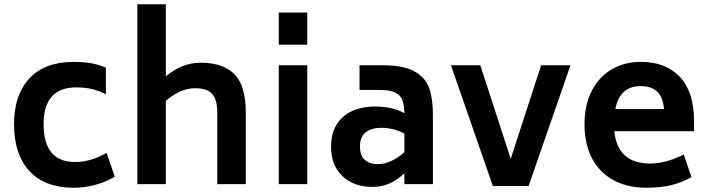

<svg xmlns="http://www.w3.org/2000/svg" viewBox="-20 -866 3320 903"><path d="M46 -281Q46 -419 117.5 -496.5Q189 -574 324 -575Q372 -575 406.5 -569Q441 -563 478 -548V-423Q441 -441 408.5 -448Q376 -455 337 -455Q185 -454 185 -282Q185 -104 334 -104Q406 -104 481 -147L520 -35Q430 17 324 17Q189 16 117.5 -62.5Q46 -141 46 -281Z M1136 -337V0H1002V-337Q1002 -396 978.5 -423.5Q955 -451 897 -451Q829 -451 760 -392V0H626V-846H760V-507Q836 -571 923 -571Q1031 -571 1083.5 -516Q1136 -461 1136 -337Z M1291 -807H1425V-656H1291ZM1291 -559H1425V0H1291Z M2016 -326V0H1882V-51Q1845 -17 1809.5 -2Q1774 13 1732 13Q1644 13 1590.5 -37.5Q1537 -88 1537 -176Q1537 -266 1592.5 -315.5Q1648 -365 1745 -365Q1824 -365 1882 -334Q1881 -372 1872.5 -395Q1864 -418 1839 -430.5Q1814 -443 1765 -443H1671V-559H1780Q1879 -559 1930.5 -529.5Q1982 -500 1999 -450.5Q2016 -401 2016 -326ZM1882 -150V-238Q1829 -265 1773 -265Q1729 -265 1701 -244.5Q1673 -224 1673 -178Q1673 -133 1696.5 -113.5Q1720 -94 1756 -94Q1817 -94 1882 -150Z M2663 -559 2466 9H2298L2101 -559H2239L2382 -119L2525 -559Z M3037 -97Q3076 -97 3113 -107Q3150 -117 3196 -139L3232 -33Q3184 -6 3134 5.5Q3084 17 3021 17Q2928 17 2862 -20.5Q2796 -58 2762.5 -125Q2729 -192 2729 -281Q2729 -374 2764 -440.5Q2799 -507 2859 -541Q2919 -575 2993 -575Q3110 -575 3176.5 -505.5Q3243 -436 3244 -302V-249H2869Q2885 -97 3037 -97ZM2874 -353H3103Q3098 -409 3071 -435Q3044 -461 2993 -461Q2895 -461 2874 -353Z"/></svg>

Font: Biryani
Style: Bold
Weight: 700
Designer: Dan Reynolds and Mathieu Reguer
Foundry: Dan Reynolds and Mathieu Reguer
Version: Version 1.004; ttfautohint (v1.1) -l 5 -r 5 -G 72 -x 0 -D la